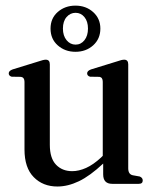

<svg xmlns="http://www.w3.org/2000/svg" viewBox="-20 -653 538 682"><path d="M67 -122V-362.5Q67 -378 54.5 -380L21.5 -380.5Q11 -383.5 11 -392.5Q11 -401.5 25 -406.5L117.5 -435Q134.5 -441 142.5 -441Q157 -441 157 -424.5V-138.5Q157 -91 179 -68Q201 -45 236.5 -45Q260 -45 285.8 -56.5Q311.5 -68 339 -93.5L345 -99.5V-362.5Q345 -378 333.5 -380L300 -380.5Q289.5 -383.5 289.5 -392.5Q289.5 -401.5 303.5 -406.5L396 -435Q412.5 -441 421 -441Q435.5 -441 435.5 -424.5V-55Q435.5 -34 451.5 -30.5L476.5 -26Q487 -21.5 487 -12Q487 0 473 0H378.5Q346.5 0 346.5 -33.5V-72Q299.5 -28 260.2 -9.2Q221 9.5 184 9.5Q132.5 9.5 99.8 -23.8Q67 -57 67 -122ZM248 -469Q211 -469 185.2 -491.8Q159.5 -514.5 159.5 -551.5Q159.5 -588 185.2 -610.5Q211 -633 248 -633Q285.5 -633 311 -610Q336.5 -587 336.5 -551.5Q336.5 -515 311 -492Q285.5 -469 248 -469ZM248.5 -607.5Q229.5 -607.5 216.5 -592.5Q203.5 -577.5 203.5 -551.5Q203.5 -526 216.5 -510.2Q229.5 -494.5 248.5 -494.5Q267.5 -494.5 280 -510.2Q292.5 -526 292.5 -551.5Q292.5 -577 280 -592.2Q267.5 -607.5 248.5 -607.5Z"/></svg>

Font: Fraunces 144pt Soft
Style: Regular
Weight: 400
Version: Version 1.000;[0bf87f6ff]